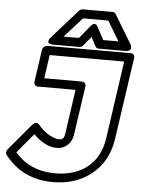

<svg xmlns="http://www.w3.org/2000/svg" viewBox="-97 -997 798 1081"><g transform="rotate(5 302.0 -456.5)"><path d="M-29.8 -95.2Q-34.7 -102.1 -33.7 -110.6Q-32.7 -119.1 -26.9 -126L99.1 -275.9Q103 -280.3 107.9 -284.2Q112.8 -288.1 121.8 -288.3Q130.9 -288.6 138.2 -279.8Q168.5 -244.1 201.2 -226.1Q233.9 -208 255.9 -208Q271 -208 278.6 -214.8Q286.1 -221.7 289.1 -242.2L325.2 -493.2H111.8Q101.1 -493.2 95.2 -501Q89.4 -508.8 90.8 -518.1L117.2 -701.2Q118.7 -711.9 127.7 -719Q136.7 -726.1 146 -726.1H617.2Q627.9 -726.1 633.8 -718.3Q639.6 -710.4 638.2 -701.2L570.8 -236.8Q552.2 -110.4 462.9 -37.6Q373.5 35.2 243.2 35.2Q70.3 35.2 -29.8 -95.2ZM23.9 -113.8Q108.9 -15.1 250 -15.1Q363.3 -15.1 434.3 -72.8Q505.4 -130.4 521 -236.8L584 -675.8H163.1L144 -543H356.9Q366.2 -543 373.3 -535.9Q380.4 -528.8 378.9 -518.1L338.9 -242.2Q334 -204.6 308.6 -181.4Q283.2 -158.2 249 -158.2Q182.1 -158.2 116.2 -224.1ZM161.1 -775.9 305.2 -938Q315.4 -948.2 327.1 -948.2H495.1Q506.8 -948.2 513.2 -938L610.8 -775.9Q611.8 -774.4 613 -771.7Q614.3 -769 615.5 -762Q616.7 -754.9 615.2 -749.8Q613.8 -744.6 606.2 -740.2Q598.6 -735.8 585 -735.8H435.1Q421.9 -735.8 416 -747.1L389.2 -797.9L347.2 -747.1Q337.4 -735.8 325.2 -735.8H174.8Q172.9 -735.8 169.7 -736.1Q166.5 -736.3 160.2 -738.8Q153.8 -741.2 150.6 -744.9Q147.5 -748.5 149.4 -756.8Q151.4 -765.1 161.1 -775.9ZM231.9 -786.1H318.8L377 -856.9Q384.8 -866.7 391.8 -870.1Q398.9 -873.5 403.6 -871.8Q408.2 -870.1 411.6 -866.9Q415 -863.8 416.5 -860.4L418 -856.9L456.1 -786.1H542L475.1 -897.9H332Z"/></g></svg>

Font: Trueno Black Outline
Style: Italic
Weight: 900
Width: 6
Designer: Julieta Ulanovsky
Foundry: Julieta Ulanovsky
Version: Version 3.001b | FøM Fix